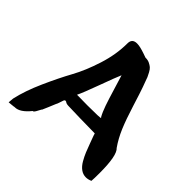

<svg xmlns="http://www.w3.org/2000/svg" viewBox="-201 -979 1170 1170"><g transform="rotate(45 383.5 -394.5)"><path d="M35 9 38 -26Q57 -111 102 -211.5Q147 -312 188 -386.5Q229 -461 261 -561.5Q293 -662 293 -757Q293 -798 335 -798Q349 -798 366 -794Q383 -790 406.5 -782Q430 -774 432 -773H435Q453 -773 467.5 -766Q482 -759 491.5 -751Q501 -743 511 -724.5Q521 -706 524.5 -697.5Q528 -689 536.5 -664.5Q545 -640 547 -636Q560 -600 587.5 -511.5Q615 -423 639.5 -365Q664 -307 697 -260Q732 -230 732 -78Q732 -29 730 -9Q709 0 691 0Q666 0 645.5 -15Q625 -30 609.5 -57Q594 -84 584 -108.5Q574 -133 562 -166Q550 -199 545 -212L540 -228L415 -230Q324 -232 306 -233Q288 -234 281 -241Q275 -243 274 -243Q267 -243 263.5 -234Q260 -225 255.5 -210Q251 -195 246 -187Q240 -171 227.5 -142.5Q215 -114 210 -102L209 -103Q208 -103 196.5 -80Q185 -57 177 -57H176Q127 4 83 4H80Q80 5 57 7ZM297 -318Q299 -318 313 -318Q327 -318 348 -317.5Q369 -317 388 -317Q502 -317 502 -322Q502 -323 498 -324Q482 -352 467.5 -394Q453 -436 433.5 -501Q414 -566 405 -594Q390 -560 352 -456Q314 -352 297 -318Z"/></g></svg>

Font: NaniFont Regular
Style: Regular
Weight: 400
Designer: Nanigashitei
Version: Version 1.036